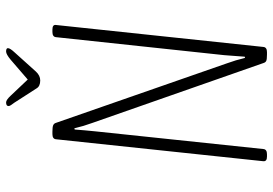

<svg xmlns="http://www.w3.org/2000/svg" viewBox="-153 -741 896 630"><g transform="rotate(-90 295.0 -426.0)"><path d="M96 2Q80 2 81 -10L153 -690Q154 -702 170 -702H178Q193 -702 199 -699.5Q205 -697 207 -690L402 -130Q413 -100 420 -70L424 -71Q425 -88 426.5 -105Q428 -122 429 -138L488 -690Q489 -702 505 -702H513Q530 -702 528 -690L456 -10Q455 2 439 2H431Q415 2 410 -0.5Q405 -3 403 -10L207 -570Q196 -600 189 -630L185 -629Q184 -612 182.5 -597.5Q181 -583 179 -561L121 -10Q120 2 104 2ZM441 -854Q452 -854 452 -848Q452 -841 438 -826L375 -756Q362 -742 346 -742Q327 -742 320 -754L273 -827Q269 -833 265.5 -837.5Q262 -842 262 -846Q262 -854 274 -854Q282 -854 296 -839L349 -783L414 -839Q432 -854 441 -854Z"/></g></svg>

Font: Asap Condensed Condensed Thin
Style: Italic
Weight: 100
Width: 3
Italic angle: -6°
Designer: Pablo Cosgaya
Foundry: Omnibus-Type
Version: Version 3.001; ttfautohint (v1.8.4.7-5d5b)